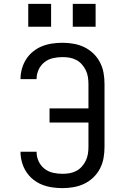

<svg xmlns="http://www.w3.org/2000/svg" viewBox="-20 -964 640 992"><path d="M303 8Q276 8 249 4Q222 0 197 -10Q172 -20 151 -37Q130 -54 115.5 -76.5Q101 -99 93.5 -125.5Q86 -152 86 -178Q86 -179 86 -179Q86 -179 86 -180H169Q169 -179 169 -179Q169 -179 169 -179Q169 -154 179.5 -131Q190 -108 209.5 -92.5Q229 -77 253.5 -71.5Q278 -66 303 -66Q321 -66 339 -69Q357 -72 373.5 -80.5Q390 -89 402.5 -103Q415 -117 423 -133.5Q431 -150 434 -168Q437 -186 437 -205V-331H236V-404H437V-530Q437 -549 434 -567Q431 -585 423 -601.5Q415 -618 402.5 -632Q390 -646 373.5 -654.5Q357 -663 339 -666Q321 -669 303 -669Q278 -669 253.5 -663.5Q229 -658 209.5 -642.5Q190 -627 179.5 -604Q169 -581 169 -556Q169 -556 169 -556Q169 -556 169 -555H86Q86 -556 86 -556Q86 -556 86 -557Q86 -583 93.5 -609.5Q101 -636 115.5 -658.5Q130 -681 151 -698Q172 -715 197 -725Q222 -735 249 -739Q276 -743 303 -743Q331 -743 360 -738Q389 -733 415 -720.5Q441 -708 462 -688Q483 -668 496.5 -642Q510 -616 515 -587.5Q520 -559 520 -530V-205Q520 -176 515 -147.5Q510 -119 496.5 -93Q483 -67 462 -47Q441 -27 415 -14.5Q389 -2 360 3Q331 8 303 8ZM356 -826V-944H474V-826ZM126 -826V-944H244V-826Z"/></svg>

Font: Iosevka SS04 Extended
Style: Regular
Weight: 400
Width: 7
Monospace: yes
Designer: Belleve Invis
Foundry: Belleve Invis
Version: Version 19.0.0; ttfautohint (v1.8.4)